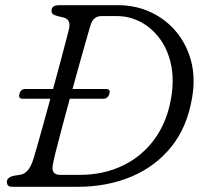

<svg xmlns="http://www.w3.org/2000/svg" viewBox="-20 -720 784 740"><path d="M6.5 -19Q6.5 -36.5 33 -42.5L60.5 -47Q73.5 -49.5 85.5 -61.8Q97.5 -74 107.5 -103Q111.5 -115 121.5 -150.5Q131.5 -186 145.5 -235.5Q159.5 -285 174 -339.5H67.5Q49.5 -339.5 55 -358.5Q60 -377 78 -377H184.5Q199 -429.5 211.8 -477.8Q224.5 -526 233.8 -561Q243 -596 246 -609Q254 -645 225 -652.5L202 -658Q188.5 -661.5 183.5 -666Q178.5 -670.5 178.5 -679Q178.5 -700 208.5 -700H435Q503 -700 560.5 -673.2Q618 -646.5 658.2 -598.8Q698.5 -551 716 -486.8Q733.5 -422.5 721 -347Q702.5 -231.5 640.5 -154.5Q578.5 -77.5 485.2 -38.8Q392 0 279 0H28Q15.5 0 11 -5.2Q6.5 -10.5 6.5 -19ZM286 -46Q380 -46 454.8 -82.5Q529.5 -119 577.8 -186.8Q626 -254.5 640.5 -348Q651.5 -419.5 638 -476.8Q624.5 -534 593.2 -574.5Q562 -615 519.8 -636.5Q477.5 -658 431.5 -658H370.5Q340 -658 329 -623.5Q325.5 -612 315 -575.2Q304.5 -538.5 289.8 -486.5Q275 -434.5 259.5 -377H388.5Q407 -377 401.5 -358.5Q396 -339.5 378 -339.5H249Q233 -280 218.2 -225.5Q203.5 -171 194 -132.2Q184.5 -93.5 183 -81.5Q178 -46 211.5 -46Z"/></svg>

Font: Fraunces 9pt SuperSoft Light
Style: Italic
Weight: 300
Italic angle: -16°
Version: Version 1.000;[b76b70a41]